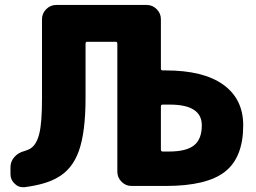

<svg xmlns="http://www.w3.org/2000/svg" viewBox="-20 -775 1040 779"><path d="M632.8 -168Q632.8 -160.2 640.6 -160.2H665Q736.3 -160.2 767.6 -185.5Q798.8 -210.9 798.8 -266.6Q798.8 -350.6 668.9 -350.6H640.6Q632.8 -350.6 632.8 -343.8ZM150.4 -374V-697.3Q150.4 -720.7 167.5 -737.8Q184.6 -754.9 208 -754.9H575.2Q598.6 -754.9 615.7 -737.8Q632.8 -720.7 632.8 -697.3V-496.1Q632.8 -489.3 640.6 -489.3H652.3Q805.7 -489.3 886.2 -431.2Q966.8 -373 966.8 -266.6Q966.8 -136.7 893.1 -78.6Q819.3 -20.5 652.3 -20.5H626H513.7Q490.2 -20.5 473.1 -37.6Q456.1 -54.7 456.1 -78.1V-597.7Q456.1 -605.5 449.2 -605.5H334Q327.1 -605.5 327.1 -597.7V-377.9Q327.1 -238.3 299.8 -162.1Q272.5 -85.9 210 -52.7Q163.1 -26.4 80.1 -15.6Q76.2 -15.6 72.3 -15.6Q53.7 -15.6 40 -29.3Q22.5 -44.9 22.5 -68.4V-96.7Q22.5 -120.1 38.6 -138.2Q54.7 -156.2 79.1 -162.1Q95.7 -167 105.5 -173.8Q128.9 -189.5 139.6 -233.4Q150.4 -277.3 150.4 -374Z"/></svg>

Font: Gen Jyuu Gothic Heavy
Style: Bold
Weight: 900
Designer: [Source Han Sans]
Ryoko NISHIZUKA  (kana & ideographs); Paul D. Hunt (Latin, Greek & Cyrillic); Wenlong ZHANG  (bopomofo
Version: Version 1.002.20150607